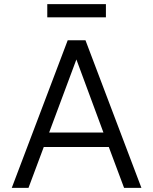

<svg xmlns="http://www.w3.org/2000/svg" viewBox="-20 -910 742 930"><path d="M665 0H581L507 -198H192L118 0H37L308 -715H394ZM218 -268H481L350 -622ZM493 -826H209V-890H493Z"/></svg>

Font: Wix Madefor Text
Style: Regular
Weight: 400
Designer: Dalton Maag Ltd
Foundry: Dalton Maag Ltd
Version: Version 3.100